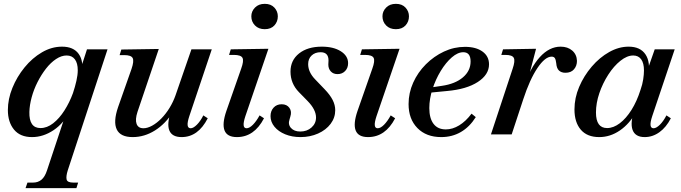

<svg xmlns="http://www.w3.org/2000/svg" viewBox="-20 -700 3549 1000"><path d="M113 280 123 251H152Q178 251 196 236Q214 221 225 187L330 -129L347 -126Q313 -58 259 -22Q205 14 147 14Q85 14 53 -25Q21 -64 21 -127Q21 -184 44.5 -242Q68 -300 108 -349Q148 -398 198.5 -427.5Q249 -457 303 -457Q363 -457 390 -419Q417 -381 406 -315L391 -313L433 -443H540L333 187Q323 219 327 235Q331 251 362 251H387L378 280ZM191 -33Q225 -33 257 -58Q289 -83 315.5 -124.5Q342 -166 360 -215Q371 -248 378 -279Q385 -310 385 -334Q385 -371 370 -391Q355 -411 327 -411Q300 -411 272 -392.5Q244 -374 219.5 -342.5Q195 -311 175.5 -272.5Q156 -234 145 -193.5Q134 -153 133 -117Q131 -33 191 -33Z M671 14Q607 14 588 -26Q569 -66 595 -142L665 -341Q679 -382 671 -397.5Q663 -413 627 -413H603L612 -442L807 -445L696 -117Q683 -77 691.5 -54.5Q700 -32 727 -32Q748 -32 772.5 -45.5Q797 -59 820.5 -83Q844 -107 863 -138Q882 -169 894 -203L977 -443H1083L966 -95Q945 -32 973 -32Q987 -32 1005.5 -50.5Q1024 -69 1039 -99L1062 -84Q1012 14 926 14Q876 14 862 -20.5Q848 -55 871 -122L882 -118Q842 -55 787 -20.5Q732 14 671 14Z M1214 14Q1163 14 1149.5 -20.5Q1136 -55 1159 -122L1236 -342Q1251 -383 1243 -398.5Q1235 -414 1198 -414H1173L1182 -443L1378 -446L1258 -95Q1237 -32 1264 -32Q1279 -32 1297 -50Q1315 -68 1332 -99L1355 -84Q1304 14 1214 14ZM1359 -548Q1327 -548 1308 -567.5Q1289 -587 1289 -615Q1289 -641 1308 -660.5Q1327 -680 1359 -680Q1391 -680 1409 -660.5Q1427 -641 1427 -615Q1427 -587 1409 -567.5Q1391 -548 1359 -548Z M1545 14Q1501 14 1465.5 -0.5Q1430 -15 1409.5 -40Q1389 -65 1389 -95Q1389 -122 1405 -139.5Q1421 -157 1447 -157Q1474 -157 1487.5 -138Q1501 -119 1492 -92L1488 -78Q1479 -52 1495.5 -33.5Q1512 -15 1544 -15Q1579 -15 1602.5 -36Q1626 -57 1626 -88Q1626 -129 1582 -174L1537 -220Q1493 -265 1493 -327Q1493 -386 1537.5 -421.5Q1582 -457 1656 -457Q1717 -457 1755 -433Q1793 -409 1793 -371Q1793 -346 1777.5 -330Q1762 -314 1738 -314Q1716 -314 1703 -328Q1690 -342 1690 -364L1691 -385Q1691 -428 1650 -428Q1621 -428 1603 -411Q1585 -394 1585 -366Q1585 -324 1622 -286L1670 -236Q1699 -206 1712.5 -179.5Q1726 -153 1726 -126Q1726 -87 1702 -55Q1678 -23 1636.5 -4.5Q1595 14 1545 14Z M1897 14Q1846 14 1832.5 -20.5Q1819 -55 1842 -122L1919 -342Q1934 -383 1926 -398.5Q1918 -414 1881 -414H1856L1865 -443L2061 -446L1941 -95Q1920 -32 1947 -32Q1962 -32 1980 -50Q1998 -68 2015 -99L2038 -84Q1987 14 1897 14ZM2042 -548Q2010 -548 1991 -567.5Q1972 -587 1972 -615Q1972 -641 1991 -660.5Q2010 -680 2042 -680Q2074 -680 2092 -660.5Q2110 -641 2110 -615Q2110 -587 2092 -567.5Q2074 -548 2042 -548Z M2278 14Q2200 14 2154 -33Q2108 -80 2108 -158Q2108 -216 2132 -269.5Q2156 -323 2198 -365Q2240 -407 2292.5 -431.5Q2345 -456 2402 -456Q2459 -456 2493 -431.5Q2527 -407 2527 -365Q2527 -311 2468.5 -273Q2410 -235 2308 -226L2205 -216L2208 -242L2282 -253Q2351 -263 2391 -297Q2431 -331 2431 -380Q2431 -428 2393 -428Q2364 -428 2333 -401Q2302 -374 2275.5 -330.5Q2249 -287 2232.5 -236Q2216 -185 2216 -137Q2216 -84 2238 -55Q2260 -26 2302 -26Q2337 -26 2371.5 -47Q2406 -68 2436 -108L2458 -90Q2426 -39 2380.5 -12.5Q2335 14 2278 14Z M2537 0 2650 -342Q2664 -383 2656 -398.5Q2648 -414 2612 -414H2591L2600 -443L2772 -446L2724 -263L2709 -248Q2742 -348 2791.5 -402.5Q2841 -457 2900 -457Q2937 -457 2960.5 -436.5Q2984 -416 2985 -383Q2985 -357 2969.5 -339Q2954 -321 2925 -321Q2904 -321 2891.5 -332.5Q2879 -344 2877 -371Q2875 -389 2870 -397Q2865 -405 2853 -405Q2819 -405 2779 -345.5Q2739 -286 2705 -182L2645 0Z M3101 14Q3038 14 3005 -24.5Q2972 -63 2972 -130Q2972 -190 2996.5 -247.5Q3021 -305 3062 -353Q3103 -401 3153 -429Q3203 -457 3254 -457Q3315 -457 3342 -416.5Q3369 -376 3356 -306H3342L3390 -443H3494L3377 -95Q3356 -32 3384 -32Q3398 -32 3416.5 -50Q3435 -68 3451 -99L3474 -84Q3450 -37 3414.5 -11.5Q3379 14 3338 14Q3288 14 3274.5 -24Q3261 -62 3286 -133L3294 -118Q3259 -55 3208.5 -20.5Q3158 14 3101 14ZM3142 -33Q3175 -33 3208 -58Q3241 -83 3269 -127.5Q3297 -172 3316 -232Q3326 -260 3330 -286.5Q3334 -313 3334 -333Q3334 -371 3319.5 -391Q3305 -411 3278 -411Q3246 -411 3211.5 -383.5Q3177 -356 3148 -311Q3119 -266 3101.5 -214.5Q3084 -163 3084 -114Q3084 -33 3142 -33Z"/></svg>

Font: Baskervville SemiBold
Style: Italic
Weight: 600
Italic angle: -18°
Version: Version 1.100